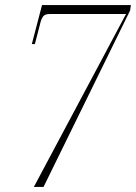

<svg xmlns="http://www.w3.org/2000/svg" viewBox="-20 -734 534 754"><path d="M113 0 475 -679H177Q161 -679 153.5 -673.5Q146 -668 140 -650L117 -561H105L145 -714H494L491 -693L151 0Z"/></svg>

Font: Noto Serif Display Condensed ExtraLight
Style: Italic
Weight: 200
Width: 3
Italic angle: -12°
Designer: Monotype Design Team
Foundry: Monotype Imaging Inc.
Version: Version 2.009